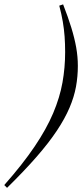

<svg xmlns="http://www.w3.org/2000/svg" viewBox="-100 -748 386 899"><path d="M-80 118.5Q6.5 20.5 62 -61.8Q117.5 -144 148.8 -217.8Q180 -291.5 192.5 -361.5Q205 -431.5 205 -504Q205 -542.5 202.5 -577Q200 -611.5 194 -646.8Q188 -682 177.5 -721.5L195.5 -727.5Q218.5 -668.5 233.8 -619Q249 -569.5 256.8 -525.8Q264.5 -482 264.5 -439.5Q264.5 -390 255.8 -342Q247 -294 225.5 -243.5Q204 -193 166.5 -136.5Q129 -80 71.5 -14Q14 52 -67 131.5Z"/></svg>

Font: Newsreader 48pt
Style: Italic
Weight: 400
Italic angle: -17°
Version: Version 1.003